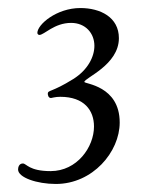

<svg xmlns="http://www.w3.org/2000/svg" viewBox="-20 -805 367 478"><path d="M25 -383C25 -363 72 -347 119 -347C211 -347 278 -427 278 -500C278 -592 190 -596 190 -601C190 -611 276 -643 276 -710C276 -762 230 -785 180 -785C121 -785 73 -744 73 -723C73 -721 75 -718 78 -718C90 -718 115 -748 157 -748C193 -748 215 -722 215 -691C215 -664 199 -631 162 -608C109 -575 99 -581 99 -572C99 -569 100 -561 107 -561C109 -561 117 -564 130 -564C190 -564 214 -530 214 -490C214 -439 172 -379 106 -379C52 -379 46 -398 37 -398C27 -398 25 -388 25 -383Z"/></svg>

Font: OFL Sorts Mill Goudy
Style: Italic
Weight: 500
Italic angle: -6°
Version: Version 003.000